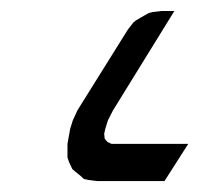

<svg xmlns="http://www.w3.org/2000/svg" viewBox="-20 -604 363 350"><path d="M103 -316.9V-326.2V-341.8L107.9 -369.1L112.8 -384.8L121.1 -402.8L212.9 -549.8L223.1 -563L228 -566.9L242.2 -575.2L251 -580.1L257.8 -582L274.9 -584H297.9L186 -402.8L176.8 -384.8L171.9 -369.1L169.9 -359.9L170.9 -351.1L175.8 -345.2L183.1 -341.8H323.2L279.8 -273.9H157.2L141.1 -275.9L132.8 -277.8L127 -283.2L116.2 -292L111.8 -295.9L106 -308.1Z"/></svg>

Font: Petahja
Style: Italic
Weight: 400
Designer: T. Christopher White
Version: Version 1.1